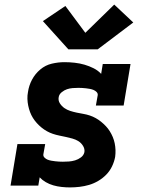

<svg xmlns="http://www.w3.org/2000/svg" viewBox="-20 -809 640 837"><path d="M285 8Q267 8 248.5 6Q230 4 212.5 -1Q195 -6 179.5 -15Q164 -24 153 -36L147 0H26L56 -181H177L169 -136Q168 -128 174 -122Q180 -116 187.5 -113Q195 -110 203.5 -108.5Q212 -107 220.5 -106Q229 -105 237.5 -104.5Q246 -104 254 -104Q267 -104 280.5 -105Q294 -106 307.5 -110Q321 -114 333 -123Q345 -132 348 -146Q350 -160 342 -173Q334 -186 322 -193.5Q310 -201 295.5 -205Q281 -209 267 -212Q253 -215 238.5 -218Q224 -221 210.5 -225.5Q197 -230 184.5 -237Q172 -244 161 -253Q150 -262 140.5 -272.5Q131 -283 123.5 -295Q116 -307 111 -320.5Q106 -334 103 -348.5Q100 -363 99.5 -378Q99 -393 102 -408Q106 -436 119.5 -461.5Q133 -487 155.5 -506Q178 -525 206 -531.5Q234 -538 261 -538Q283 -538 305.5 -535.5Q328 -533 348.5 -527Q369 -521 388 -511.5Q407 -502 421 -487L428 -530H549L519 -349H398L406 -394Q407 -402 401 -408Q395 -414 387.5 -417Q380 -420 372 -421.5Q364 -423 355.5 -424Q347 -425 338.5 -425.5Q330 -426 322 -426Q309 -426 296.5 -425Q284 -424 272 -420Q260 -416 249 -407Q238 -398 236 -386Q233 -371 241 -358.5Q249 -346 260.5 -338Q272 -330 286 -325.5Q300 -321 314.5 -318Q329 -315 343.5 -312.5Q358 -310 371.5 -305.5Q385 -301 397.5 -294Q410 -287 421 -278Q432 -269 441.5 -259Q451 -249 458.5 -237Q466 -225 471.5 -212Q477 -199 480 -184.5Q483 -170 483.5 -155Q484 -140 482 -125Q478 -104 468.5 -84Q459 -64 443.5 -48Q428 -32 408.5 -20.5Q389 -9 368.5 -3Q348 3 327 5.5Q306 8 285 8ZM406 -594H278L167 -717L265 -783L352 -666L478 -789L561 -711Z"/></svg>

Font: Iosevka Slab HvExObl
Style: Regular
Weight: 900
Width: 7
Italic angle: -9°
Monospace: yes
Designer: Belleve Invis
Foundry: Belleve Invis
Version: Version 11.1.1; ttfautohint (v1.8.3)